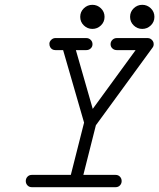

<svg xmlns="http://www.w3.org/2000/svg" viewBox="-20 -779 661 797"><path d="M535 -673.5Q520 -688 520 -709Q520 -730 535 -744.5Q550 -759 570.5 -759Q591 -759 606 -744.5Q621 -730 621 -709Q621 -688 606 -673.5Q591 -659 570.5 -659Q550 -659 535 -673.5ZM328 -673.5Q313 -688 313 -709Q313 -730 328 -744.5Q343 -759 363.5 -759Q384 -759 399 -744.5Q414 -730 414 -709Q414 -688 399 -673.5Q384 -659 363.5 -659Q343 -659 328 -673.5ZM210 -571Q203 -571 197.5 -574Q192 -577 188.5 -583Q185 -589 185 -597.5Q185 -606 192.5 -613.5Q200 -621 210 -621H338Q349 -621 356.5 -613.5Q364 -606 364 -595.5Q364 -585 356.5 -578Q349 -571 338 -571H295L365 -327L543 -571H465Q454 -571 446.5 -578Q439 -585 439 -595.5Q439 -606 446.5 -613.5Q454 -621 465 -621H593Q600 -621 605.5 -617.5Q611 -614 614.5 -608.5Q618 -603 618 -596Q618 -587 613 -581L378 -259L326 -53H460Q471 -53 478 -45.5Q485 -38 485 -27.5Q485 -17 478 -9.5Q471 -2 460 -2H112Q101 -2 94 -9.5Q87 -17 87 -27.5Q87 -38 94 -45.5Q101 -53 112 -53H274L329 -270L242 -571Z"/></svg>

Font: TT2020Base
Style: Italic
Weight: 400
Italic angle: -15°
Version: Version 0.2.000